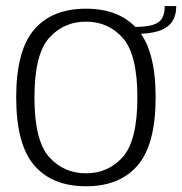

<svg xmlns="http://www.w3.org/2000/svg" viewBox="-20 -628 618 652"><path d="M272 4.5Q387 4.5 447.8 -66.8Q508.5 -138 508.5 -297.5Q508.5 -456.5 447.8 -527.5Q387 -598.5 272 -598.5Q157 -598.5 96 -527.5Q35 -456.5 35 -297.5Q35 -138 96 -66.8Q157 4.5 272 4.5ZM272 -39.5Q196 -39.5 146.5 -95.2Q97 -151 97 -297Q97 -443 146.5 -498.8Q196 -554.5 272 -554.5Q348 -554.5 397.2 -498.8Q446.5 -443 446.5 -297Q446.5 -151 397.2 -95.2Q348 -39.5 272 -39.5ZM435 -536.5V-512.5Q485.5 -512.5 517 -522.2Q548.5 -532 563.5 -553Q578.5 -574 578.5 -607.5H539.5Q539.5 -581.5 530.5 -566Q521.5 -550.5 498.8 -543.5Q476 -536.5 435 -536.5Z"/></svg>

Font: Anybody UltraCondensed Thin Light
Style: Regular
Weight: 300
Version: Version 1.111